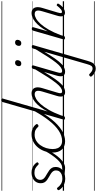

<svg xmlns="http://www.w3.org/2000/svg" viewBox="739 -1782 1549 3067"><g transform="rotate(-90 1513.5 -248.5)"><path d="M249 -7Q277 -16 302 -21.5Q327 -27 347 -29Q367 -31 378 -31Q387 -31 390.5 -23.5Q394 -16 392 -7Q390 2 382.5 9.5Q375 17 364 17Q343 17 323 14Q303 11 280 10Q257 9 227 15ZM192 19Q145 19 109.5 4Q74 -11 49.5 -33Q25 -55 13 -76Q8 -84 9.5 -92Q11 -100 20 -106Q30 -113 37 -113.5Q44 -114 50 -104Q74 -70 110 -48.5Q146 -27 194 -27Q231 -27 260.5 -38.5Q290 -50 307.5 -73Q325 -96 325 -130Q325 -157 310 -176.5Q295 -196 271.5 -211Q248 -226 222 -240Q196 -254 172.5 -271Q149 -288 134.5 -312.5Q120 -337 120 -372Q120 -416 141.5 -449Q163 -482 202 -500.5Q241 -519 292 -519Q333 -519 364.5 -506Q396 -493 417.5 -474Q439 -455 450 -438Q455 -430 454 -424Q453 -418 442 -410Q435 -404 428 -405Q421 -406 414 -413Q387 -442 359 -457.5Q331 -473 288 -473Q237 -473 205.5 -448Q174 -423 174 -378Q174 -351 188.5 -332Q203 -313 226.5 -298Q250 -283 276.5 -268Q303 -253 326.5 -236Q350 -219 365 -195Q380 -171 380 -136Q380 -86 354.5 -51Q329 -16 286.5 1.5Q244 19 192 19ZM0 478H535V488H0ZM0 -20H535V0H0ZM0 -505H535V-500H0ZM0 -998H535V-988H0Z M365 17Q354 17 349 9.5Q344 2 345.5 -7Q347 -16 355 -23.5Q363 -31 378 -31Q403 -31 434.5 -51Q466 -71 500 -108Q534 -145 569 -195.5Q604 -246 637 -307Q642 -316 650.5 -315Q659 -314 665 -307.5Q671 -301 667 -292Q632 -224 595 -167Q558 -110 519.5 -69Q481 -28 442 -5.5Q403 17 365 17ZM535 478V488ZM535 -20V0ZM535 -505V-500ZM535 -998V-988Z M792 17Q704 17 657 -36.5Q610 -90 610 -182Q610 -247 631 -307.5Q652 -368 690.5 -415.5Q729 -463 783 -491Q837 -519 902 -519Q957 -519 998 -498.5Q1039 -478 1061 -446Q1067 -438 1065 -430.5Q1063 -423 1053 -415Q1043 -408 1035 -408Q1027 -408 1020 -415Q1000 -439 972 -454.5Q944 -470 896 -470Q843 -470 801 -445.5Q759 -421 728.5 -379Q698 -337 682 -285.5Q666 -234 666 -181Q666 -135 680.5 -101.5Q695 -68 724.5 -49.5Q754 -31 797 -31Q808 -31 812.5 -23.5Q817 -16 816 -6.5Q815 3 809 10Q803 17 792 17ZM535 478H1070V488H535ZM535 -20H1070V0H535ZM535 -505H1070V-500H535ZM535 -998H1070V-988H535Z M791 17Q782 17 777.5 10Q773 3 773.5 -6.5Q774 -16 780 -23.5Q786 -31 796 -31Q877 -31 957.5 -83.5Q1038 -136 1117 -235Q1196 -334 1271 -469Q1276 -477 1284.5 -475Q1293 -473 1299 -465.5Q1305 -458 1300 -449Q1225 -304 1141 -199.5Q1057 -95 969 -39Q881 17 791 17ZM1070 478V488ZM1070 -20V0ZM1070 -505V-500ZM1070 -998V-988Z M1575 17Q1549 17 1533.5 7.5Q1518 -2 1510.5 -19.5Q1503 -37 1504.5 -61Q1506 -85 1515 -114L1584 -345Q1603 -407 1593 -438Q1583 -469 1542 -469Q1510 -469 1469.5 -446.5Q1429 -424 1384.5 -374.5Q1340 -325 1293.5 -245Q1247 -165 1204 -50L1191 -4Q1188 6 1182 10.5Q1176 15 1161 15Q1149 15 1140.5 10Q1132 5 1136 -6L1418 -983Q1422 -994 1428.5 -998.5Q1435 -1003 1449 -1003Q1465 -1003 1471 -997.5Q1477 -992 1473 -980L1266 -261Q1302 -332 1340.5 -381.5Q1379 -431 1416.5 -461.5Q1454 -492 1489.5 -505.5Q1525 -519 1555 -519Q1592 -519 1617.5 -501Q1643 -483 1650 -444Q1657 -405 1638 -343L1570 -116Q1555 -71 1558.5 -51Q1562 -31 1588 -31Q1599 -31 1604 -23.5Q1609 -16 1607.5 -7Q1606 2 1598 9.5Q1590 17 1575 17ZM1070 478H1746V488H1070ZM1070 -20H1746V0H1070ZM1070 -505H1746V-500H1070ZM1070 -998H1746V-988H1070Z M1576 17Q1565 17 1560 9.5Q1555 2 1556.5 -7Q1558 -16 1566 -23.5Q1574 -31 1589 -31Q1617 -31 1649.5 -54.5Q1682 -78 1723.5 -130Q1765 -182 1820 -267.5Q1875 -353 1949 -476Q1954 -486 1963.5 -485Q1973 -484 1978.5 -477Q1984 -470 1979 -460Q1900 -321 1842 -229Q1784 -137 1739.5 -83Q1695 -29 1656 -6Q1617 17 1576 17ZM1746 478V488ZM1746 -20V0ZM1746 -505V-500ZM1746 -998V-988Z M1902 17Q1875 17 1858.5 7.5Q1842 -2 1834.5 -19.5Q1827 -37 1828.5 -61Q1830 -85 1838 -114L1948 -495Q1952 -506 1958 -510.5Q1964 -515 1977 -515Q1993 -515 1999.5 -509Q2006 -503 2002 -491L1894 -116Q1880 -71 1883.5 -51Q1887 -31 1914 -31Q1925 -31 1929.5 -23.5Q1934 -16 1932.5 -7Q1931 2 1923 9.5Q1915 17 1902 17ZM2030 -683Q2012 -683 2001 -692.5Q1990 -702 1990 -721Q1990 -745 2004.5 -763.5Q2019 -782 2046 -782Q2064 -782 2075 -772.5Q2086 -763 2086 -744Q2086 -721 2072 -702Q2058 -683 2030 -683ZM1746 478H2071V488H1746ZM1746 -20H2071V0H1746ZM1746 -505H2071V-500H1746ZM1746 -998H2071V-988H1746Z M1901 17Q1890 17 1885 9.5Q1880 2 1881.5 -7Q1883 -16 1891 -23.5Q1899 -31 1914 -31Q1942 -31 1974.5 -54.5Q2007 -78 2048.5 -130Q2090 -182 2145 -267.5Q2200 -353 2274 -476Q2279 -486 2288.5 -485Q2298 -484 2303.5 -477Q2309 -470 2304 -460Q2225 -321 2167 -229Q2109 -137 2064.5 -83Q2020 -29 1981 -6Q1942 17 1901 17ZM2071 478V488ZM2071 -20V0ZM2071 -505V-500ZM2071 -998V-988Z M1949 506Q1916 506 1884.5 488.5Q1853 471 1831 445Q1823 436 1823 427Q1823 418 1835 409Q1845 400 1853.5 401Q1862 402 1870 411Q1889 430 1909 443Q1929 456 1952 456Q1979 456 1993.5 437.5Q2008 419 2022 369L2272 -495Q2275 -506 2281 -510.5Q2287 -515 2301 -515Q2317 -515 2323 -509Q2329 -503 2326 -492L2074 378Q2060 427 2043.5 455Q2027 483 2004 494.5Q1981 506 1949 506ZM2355 -683Q2336 -683 2325 -692.5Q2314 -702 2314 -721Q2314 -745 2328 -763.5Q2342 -782 2370 -782Q2388 -782 2399.5 -772.5Q2411 -763 2411 -744Q2411 -721 2396.5 -702Q2382 -683 2355 -683ZM2071 478H2376V488H2071ZM2071 -20H2376V0H2071ZM2071 -505H2376V-500H2071ZM2071 -998H2376V-988H2071Z M2845 15Q2822 15 2808.5 5.5Q2795 -4 2789.5 -21Q2784 -38 2786 -61Q2788 -84 2797 -112L2866 -345Q2879 -387 2879 -414Q2879 -441 2865 -455Q2851 -469 2823 -469Q2791 -469 2750.5 -446.5Q2710 -424 2665 -374.5Q2620 -325 2574 -245.5Q2528 -166 2485 -52L2472 -4Q2469 6 2462.5 10.5Q2456 15 2441 15Q2429 15 2421.5 10Q2414 5 2417 -6L2558 -495Q2562 -506 2568 -510.5Q2574 -515 2587 -515Q2604 -515 2610 -509Q2616 -503 2612 -491L2546 -260Q2583 -332 2621.5 -381Q2660 -430 2698 -460.5Q2736 -491 2771 -505Q2806 -519 2836 -519Q2874 -519 2899 -501Q2924 -483 2931 -444Q2938 -405 2919 -343L2847 -102Q2840 -78 2838 -62.5Q2836 -47 2841 -40Q2846 -33 2857 -33Q2874 -33 2890.5 -44.5Q2907 -56 2923.5 -73.5Q2940 -91 2953 -109Q2959 -117 2964.5 -117.5Q2970 -118 2978 -113Q2989 -106 2990 -99.5Q2991 -93 2986 -87Q2975 -67 2954 -43Q2933 -19 2905 -2Q2877 15 2845 15ZM2356 478H3027V488H2356ZM2356 -20H3027V0H2356ZM2356 -505H3027V-500H2356ZM2356 -998H3027V-988H2356Z"/></g></svg>

Font: Playwrite AU SA Guides
Style: Regular
Weight: 400
Designer: Veronika Burian, José Scaglione
Foundry: TypeTogether
Version: Version 1.003